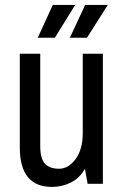

<svg xmlns="http://www.w3.org/2000/svg" viewBox="-20 -738 492 771"><path d="M200.3 -586.4H131.6L192 -718.1H281.9ZM329.3 -586.4H260.6L321.9 -718.1H412.7ZM188.5 12.6Q59.5 12.6 59.5 -146V-522.2H141.6V-152Q141.6 -101.2 160.3 -80.8Q179 -60.4 217 -60.4Q255 -60.4 283.7 -99.5Q312.3 -138.6 312.3 -203.7V-522.2H393.1V0H331.9L321 -60.4Q300.6 -23.5 265.2 -5.4Q229.8 12.6 188.5 12.6Z"/></svg>

Font: Puralecka Narrow
Style: Regular
Weight: 400
Designer: Hector Gatti, Marcela Romero, Pablo Cosgaya and Nicolas Silva
Version: Version 1.004;PS 001.004;hotconv 1.0.70;makeotf.lib2.5.58329